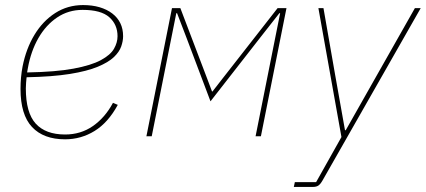

<svg xmlns="http://www.w3.org/2000/svg" viewBox="-20 -538 1681 758"><path d="M237 12Q152 12 106.5 -36.5Q61 -85 61 -187Q61 -210 63 -232Q65 -254 69 -275Q83 -346 116 -400.5Q149 -455 198 -486.5Q247 -518 308 -518Q344 -518 373 -509.5Q402 -501 423 -485Q444 -469 455 -446.5Q466 -424 466 -395Q466 -376 458.5 -354.5Q451 -333 429.5 -312.5Q408 -292 366 -274.5Q324 -257 255.5 -246Q187 -235 85 -233Q84 -226 83 -211.5Q82 -197 82 -189Q82 -93 121 -50Q160 -7 237 -7Q299 -7 347 -40.5Q395 -74 426 -132L445 -124Q407 -54 353.5 -21Q300 12 237 12ZM306 -499Q250 -499 205.5 -469Q161 -439 131.5 -387.5Q102 -336 90 -269L87 -252Q200 -254 270 -267Q340 -280 378 -300.5Q416 -321 430 -345.5Q444 -370 444 -395Q444 -441 411.5 -470Q379 -499 306 -499Z M558 0 659 -506H692L797 -230L817 -177H819L861 -231L1076 -506H1111L1010 0H989L1067 -391L1086 -486H1083L1010 -393L811 -138L717 -387L679 -486H676L656 -386L579 0Z M1469 -243 1618 -506H1641L1253 175Q1245 189 1237 194.5Q1229 200 1215 200H1140L1144 181H1228L1328 3L1237 -506H1257L1303 -243L1342 -24H1345Z"/></svg>

Font: IBM Plex Sans Thin
Style: Italic
Weight: 250
Italic angle: -11.31°
Designer: Mike Abbink, Paul van der Laan, Pieter van Rosmalen
Foundry: Bold Monday
Version: Version 3.201